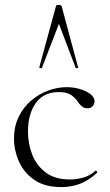

<svg xmlns="http://www.w3.org/2000/svg" viewBox="-20 -750 447 782"><path d="M230 12Q162 12 119.5 -17.5Q77 -47 57 -92.5Q37 -138 37 -185Q37 -235 56 -274Q75 -313 106.5 -340Q138 -367 176 -381Q214 -395 251 -395Q279 -395 305 -387.5Q331 -380 348 -367Q365 -354 365 -338Q365 -326 357.5 -317.5Q350 -309 336 -309Q322 -309 312 -318Q302 -327 296 -337Q284 -354 267.5 -364.5Q251 -375 219 -375Q158 -375 126 -330.5Q94 -286 94 -214Q94 -163 112 -118.5Q130 -74 167.5 -46.5Q205 -19 265 -19Q291 -19 318.5 -26.5Q346 -34 368 -54Q371 -56 374.5 -52Q378 -48 375 -46Q341 -15 306 -1.5Q271 12 230 12ZM298 -476Q300 -474 294.5 -472.5Q289 -471 288 -474L220 -653L151 -474Q150 -471 144.5 -472.5Q139 -474 140 -476L208 -725Q209 -730 219 -730Q229 -730 231 -725Z"/></svg>

Font: Cormorant Infant Light
Style: Regular
Weight: 300
Designer: Christian Thalmann (Catharsis Fonts)
Foundry: Catharsis Fonts
Version: Version 4.001